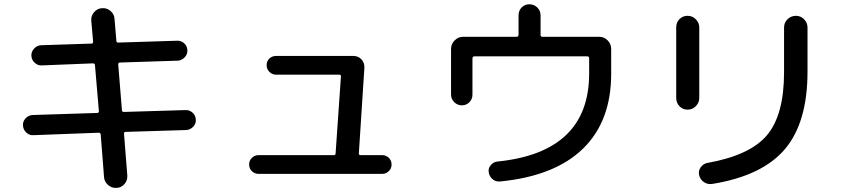

<svg xmlns="http://www.w3.org/2000/svg" viewBox="-20 -825 4040 911"><path d="M137.7 -183.6Q119.1 -182.6 104.5 -196.3Q89.8 -210 88.9 -230.5Q87.9 -249 101.6 -263.7Q115.2 -278.3 134.8 -279.3L441.4 -289.1Q449.2 -289.1 449.2 -297.9L430.7 -514.6Q430.7 -523.4 421.9 -524.4L177.7 -514.6Q159.2 -513.7 144.5 -527.3Q129.9 -541 128.9 -560.5Q127.9 -579.1 141.6 -594.2Q155.3 -609.4 174.8 -610.4L414.1 -618.2Q421.9 -618.2 421.9 -627L413.1 -726.6Q411.1 -750 426.8 -767.6Q442.4 -785.2 463.9 -786.1Q487.3 -788.1 504.9 -772.5Q522.5 -756.8 523.4 -735.4L532.2 -630.9Q532.2 -623 541 -623L820.3 -631.8Q839.8 -632.8 854 -619.6Q868.2 -606.4 869.1 -586.9Q870.1 -567.4 856 -552.7Q841.8 -538.1 823.2 -537.1L548.8 -528.3Q541 -528.3 541 -518.6L558.6 -301.8Q558.6 -293.9 568.4 -293.9L860.4 -302.7Q878.9 -303.7 893.6 -290.5Q908.2 -277.3 909.2 -256.8Q910.2 -238.3 896.5 -223.6Q882.8 -209 863.3 -208L576.2 -199.2Q568.4 -199.2 568.4 -190.4L584 6.8Q585.9 30.3 570.8 47.9Q555.7 65.4 534.2 66.4Q510.7 68.4 492.7 52.7Q474.6 37.1 473.6 14.6L458 -185.5Q458 -194.3 449.2 -195.3Z M1207 0Q1188.5 0 1175.3 -12.7Q1162.1 -25.4 1162.1 -44.4Q1162.1 -63.5 1175.3 -76.2Q1188.5 -88.9 1207 -88.9H1563.5Q1572.3 -88.9 1572.3 -96.7L1597.7 -462.9Q1597.7 -470.7 1589.8 -470.7H1290Q1271.5 -470.7 1258.3 -483.9Q1245.1 -497.1 1245.1 -516.1Q1245.1 -535.2 1258.3 -547.4Q1271.5 -559.6 1290 -559.6H1656.2Q1679.7 -559.6 1694.8 -543.5Q1710 -527.3 1709 -503.9L1682.6 -96.7Q1682.6 -88.9 1691.4 -88.9H1793Q1811.5 -88.9 1824.7 -76.2Q1837.9 -63.5 1837.9 -44.4Q1837.9 -25.4 1824.7 -12.7Q1811.5 0 1793 0Z M2120.1 -376V-592.8Q2120.1 -616.2 2137.2 -633.3Q2154.3 -650.4 2176.8 -650.4H2430.7Q2439.5 -650.4 2440.4 -659.2V-752Q2440.4 -774.4 2455.1 -789.6Q2469.7 -804.7 2491.7 -804.7Q2513.7 -804.7 2529.3 -789.6Q2544.9 -774.4 2544.9 -752V-659.2Q2544.9 -650.4 2553.7 -650.4H2823.2Q2846.7 -650.4 2863.3 -633.3Q2879.9 -616.2 2879.9 -592.8V-474.6Q2879.9 -250 2746.1 -119.6Q2612.3 10.7 2352.5 36.1Q2333 38.1 2317.4 25.4Q2301.8 12.7 2298.8 -7.8Q2295.9 -26.4 2308.6 -41.5Q2321.3 -56.6 2340.8 -58.6Q2774.4 -102.5 2775.4 -474.6V-548.8Q2775.4 -557.6 2765.6 -557.6H2231.4Q2222.7 -557.6 2221.7 -548.8V-376Q2221.7 -354.5 2207 -339.8Q2192.4 -325.2 2171.4 -325.2Q2150.4 -325.2 2135.3 -340.3Q2120.1 -355.5 2120.1 -376Z M3811.5 -694.3V-485.4Q3811.5 -243.2 3703.6 -116.7Q3595.7 9.8 3358.4 47.9Q3336.9 50.8 3319.3 38.6Q3301.8 26.4 3296.9 4.9Q3293 -14.6 3304.7 -31.2Q3316.4 -47.9 3335.9 -51.8Q3539.1 -87.9 3619.6 -184.1Q3700.2 -280.3 3700.2 -482.4V-694.3Q3700.2 -717.8 3716.8 -733.9Q3733.4 -750 3756.3 -750Q3779.3 -750 3795.4 -733.4Q3811.5 -716.8 3811.5 -694.3ZM3242.2 -304.7Q3219.7 -304.7 3204.1 -320.8Q3188.5 -336.9 3188.5 -360.4V-695.3Q3188.5 -718.8 3204.1 -734.4Q3219.7 -750 3242.2 -750Q3265.6 -750 3281.7 -733.4Q3297.9 -716.8 3297.9 -695.3V-360.4Q3297.9 -337.9 3281.7 -321.3Q3265.6 -304.7 3242.2 -304.7Z"/></svg>

Font: Rounded Mgen+ 1mn medium
Style: Regular
Weight: 500
Designer: [Source Han Sans]
Ryoko NISHIZUKA  (kana & ideographs); Paul D. Hunt (Latin, Greek & Cyrillic); Wenlong ZHANG  (bopomofo
Version: Version 1.059.20150602